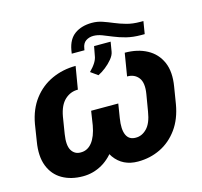

<svg xmlns="http://www.w3.org/2000/svg" viewBox="-106 -842 1017 968"><g transform="rotate(-15 402.5 -358.0)"><path d="M555.7 -418.9 575.2 -537.6Q642.1 -537.6 690.9 -511.2Q739.7 -484.9 762 -433.8Q784.2 -382.8 771.5 -307.6L757.3 -220.2Q744.6 -145.5 707.3 -94Q669.9 -42.5 616.2 -16.4Q562.5 9.8 499 9.8Q419.4 9.8 376.5 -50Q333.5 -109.9 353 -225.6L364.7 -298.8H477.5L465.8 -225.6Q456.5 -168.9 470 -138.9Q483.4 -108.9 519 -109.4Q550.8 -108.9 576.7 -135.3Q602.5 -161.6 611.8 -220.2L626.5 -307.6Q636.2 -365.2 615.2 -392.3Q594.2 -419.4 555.7 -418.9ZM318.8 -537.6 298.8 -418.9Q260.3 -419.4 230.7 -392.3Q201.2 -365.2 190.9 -307.6L176.8 -220.2Q167.5 -162.1 183.8 -135.5Q200.2 -108.9 231.4 -109.4Q266.6 -108.9 290.5 -138.7Q314.5 -168.5 324.7 -225.6L335.9 -298.8H450.2L438.5 -225.6Q425.8 -148.4 392.3 -96.2Q358.9 -43.9 312.3 -17.1Q265.6 9.8 211.9 9.8Q149.4 9.8 104 -16.4Q58.6 -42.5 38.6 -94Q18.6 -145.5 31.2 -220.2L44.9 -307.6Q58.1 -382.3 97.2 -433.6Q136.2 -484.9 193.8 -511.2Q251.5 -537.6 318.8 -537.6ZM418 -462.4 380.9 -488.8Q401.4 -509.3 412.6 -527.6Q423.8 -545.9 425.8 -563L434.6 -609.9H521L512.7 -560.1Q509.8 -542 493.9 -522.7Q478 -503.4 457.3 -487.3Q436.5 -471.2 418 -462.4ZM691.4 -667.5H707.5L696.8 -602.1H678.7Q636.2 -602.1 601.8 -610.8Q567.4 -619.6 539.6 -631.3Q511.7 -643.1 488.3 -651.9Q464.8 -660.6 443.8 -660.6Q421.9 -660.6 404.8 -649.2Q387.7 -637.7 383.8 -610.8L382.3 -602.1H315.9L318.8 -620.1Q328.6 -675.3 363.8 -700.4Q398.9 -725.6 453.1 -726.1Q482.4 -726.1 508.5 -717Q534.7 -708 561.8 -696.5Q588.9 -685.1 620.4 -676.3Q651.9 -667.5 691.4 -667.5Z"/></g></svg>

Font: Inter Tight
Style: Bold Italic
Weight: 700
Italic angle: -9.39999°
Designer: Rasmus Andersson
Foundry: rsms
Version: Version 3.004